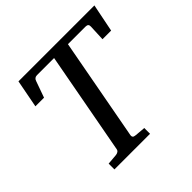

<svg xmlns="http://www.w3.org/2000/svg" viewBox="-170 -830 990 990"><g transform="rotate(-45 324.5 -335.5)"><path d="M618.2 -518.1H555.2L559.1 -606Q560.5 -626 540 -626H411.1L307.1 -65.9Q305.7 -58.6 309.6 -53.2Q313.5 -47.9 327.1 -46.9L383.8 -42V0H124V-42L182.1 -46.9Q190.9 -47.9 197.8 -52.5Q204.6 -57.1 206.1 -65.9L310.1 -626H185.1Q166 -626 160.2 -606L128.9 -518.1H65.9L95.2 -670.9H648.9Z"/></g></svg>

Font: Charis SIL Eur
Style: Italic
Weight: 400
Italic angle: -11°
Foundry: SIL International
Version: Version 5.000